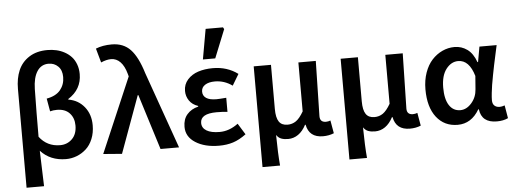

<svg xmlns="http://www.w3.org/2000/svg" viewBox="-57 -929 3408 1271"><g transform="rotate(-5 1647.5 -294.0)"><path d="M71.8 178.2V-478Q71.8 -548.3 94.5 -601.3Q117.2 -654.3 166.7 -686Q216.3 -717.8 288.1 -717.8Q319.3 -717.8 348.1 -711.2Q377 -704.6 402.6 -690.4Q428.2 -676.3 447 -655.8Q465.8 -635.3 476.8 -605.7Q487.8 -576.2 487.8 -541Q487.8 -439.5 397.9 -382.8V-378.9Q463.4 -368.2 503.7 -318.4Q543.9 -268.6 543.9 -195.8Q543.9 -146 527.3 -105.5Q510.7 -64.9 482.9 -39.8Q455.1 -14.6 420.7 -1.2Q386.2 12.2 349.1 12.2Q244.6 12.2 180.2 -58.1Q186 107.9 188 178.2ZM317.9 -83Q365.7 -83 397.9 -115Q430.2 -147 430.2 -204.1Q430.2 -254.4 400.6 -286.1Q371.1 -317.9 315.9 -317.9Q292 -317.9 271 -312L255.9 -397.9Q318.4 -409.2 347.7 -445.3Q377 -481.4 377 -530.8Q377 -576.7 351.3 -601.8Q325.7 -627 288.1 -627Q238.8 -627 211.7 -585.2Q184.6 -543.5 183.1 -467.8Q180.2 -309.1 180.2 -150.9Q231.9 -83 317.9 -83Z M720.7 9.8 596.7 0 809.6 -497.1 804.7 -515.1Q790.5 -566.9 764.4 -594Q738.3 -621.1 702.6 -621.1Q672.4 -621.1 635.7 -605L609.4 -699.2Q655.3 -717.8 715.3 -717.8Q793 -717.8 840.1 -668Q887.2 -618.2 920.4 -508.8L1100.6 0H977.5L862.3 -368.2H858.4Z M1366.2 12.2Q1271 12.2 1209.7 -26.9Q1148.4 -65.9 1148.4 -131.8Q1148.4 -183.1 1176.3 -214.8Q1204.1 -246.6 1250.5 -257.8V-262.2Q1211.9 -274.9 1192.1 -304Q1172.4 -333 1172.4 -368.2Q1172.4 -412.1 1200.2 -443.4Q1228 -474.6 1271.5 -488.8Q1314.9 -502.9 1368.7 -502.9Q1463.9 -502.9 1534.7 -450.2L1490.2 -376Q1437 -414.1 1374.5 -414.1Q1333.5 -414.1 1309.1 -398.2Q1284.7 -382.3 1284.7 -354Q1284.7 -326.2 1307.4 -311Q1330.1 -295.9 1374.5 -295.9Q1392.6 -295.9 1440.4 -299.8V-206.1Q1407.2 -210 1368.7 -210Q1260.3 -210 1260.3 -147.9Q1260.3 -114.7 1290.8 -96.4Q1321.3 -78.1 1377.4 -78.1Q1441.9 -78.1 1500.5 -122.1L1546.4 -47.9Q1501.5 -14.6 1459.5 -1.2Q1417.5 12.2 1366.2 12.2ZM1308.6 -565.9 1344.2 -766.1H1459.5L1466.3 -753.9L1390.6 -565.9Z M1639.6 178.2V-491.2H1754.4V-198.2Q1754.4 -140.1 1772.5 -113.5Q1790.5 -86.9 1829.6 -86.9Q1860.8 -86.9 1885.7 -104Q1910.6 -121.1 1936.5 -166V-491.2H2052.2Q2044.4 -163.1 2044.4 -124Q2044.4 -84 2084.5 -84Q2099.6 -84 2114.3 -89.8L2129.4 -3.9Q2096.2 9.8 2056.6 9.8Q1964.8 9.8 1948.2 -76.2H1944.3Q1922.9 -34.7 1892.3 -13.4Q1861.8 7.8 1825.2 7.8Q1798.3 7.8 1779.5 0.7Q1760.7 -6.3 1747.6 -25.9Q1749 99.6 1756.3 178.2Z M2217.3 178.2V-491.2H2332V-198.2Q2332 -140.1 2350.1 -113.5Q2368.2 -86.9 2407.2 -86.9Q2438.5 -86.9 2463.4 -104Q2488.3 -121.1 2514.2 -166V-491.2H2629.9Q2622.1 -163.1 2622.1 -124Q2622.1 -84 2662.1 -84Q2677.2 -84 2691.9 -89.8L2707 -3.9Q2673.8 9.8 2634.3 9.8Q2542.5 9.8 2525.9 -76.2H2522Q2500.5 -34.7 2470 -13.4Q2439.5 7.8 2402.8 7.8Q2376 7.8 2357.2 0.7Q2338.4 -6.3 2325.2 -25.9Q2326.7 99.6 2334 178.2Z M2951.7 12.2Q2863.3 12.2 2811 -54.7Q2758.8 -121.6 2758.8 -240.2Q2758.8 -300.8 2776.6 -351.1Q2794.4 -401.4 2824.5 -434.1Q2854.5 -466.8 2893.3 -484.9Q2932.1 -502.9 2974.6 -502.9Q3021.5 -502.9 3059.1 -475.8Q3096.7 -448.7 3117.7 -390.1H3121.6L3139.6 -491.2H3253.9Q3251 -477.5 3240.5 -429.7Q3230 -381.8 3225.6 -360.4Q3221.2 -338.9 3213.1 -297.4Q3205.1 -255.9 3201.2 -231.4Q3197.3 -207 3194.1 -178.2Q3190.9 -149.4 3190.9 -129.9Q3190.9 -106 3204.1 -94Q3217.3 -82 3238.8 -82Q3252.4 -82 3272 -88.9L3286.6 -2.9Q3255.4 12.2 3211.9 12.2Q3110.8 12.2 3099.6 -78.1H3095.7Q3043 12.2 2951.7 12.2ZM2977.5 -83Q3018.6 -83 3052 -121.1Q3085.4 -159.2 3088.9 -211.9L3095.7 -299.8Q3064 -408.2 2990.7 -408.2Q2944.3 -408.2 2910.6 -364.5Q2877 -320.8 2877 -241.2Q2877 -164.6 2903.6 -123.8Q2930.2 -83 2977.5 -83Z"/></g></svg>

Font: Source Sans 3 Semibold
Style: Regular
Weight: 600
Designer: Paul D. Hunt
Foundry: Adobe
Version: Version 3.052;hotconv 1.1.0;makeotfexe 2.6.0